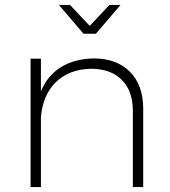

<svg xmlns="http://www.w3.org/2000/svg" viewBox="-20 -759 688 779"><path d="M561 -318V0H519V-310Q519 -390 474 -435Q429 -480 349 -480Q260 -478 206.5 -425.5Q153 -373 146 -282V0H104V-521H146V-388Q172 -452 226.5 -486Q281 -520 359 -522Q454 -522 507.5 -467.5Q561 -413 561 -318ZM424 -739H469L369 -622H319L219 -739H264L344 -654Z"/></svg>

Font: Gontserrat ExtraLight
Style: Regular
Weight: 275
Designer: Julieta Ulanovsky
Foundry: Julieta Ulanovsky
Version: Version 6.001